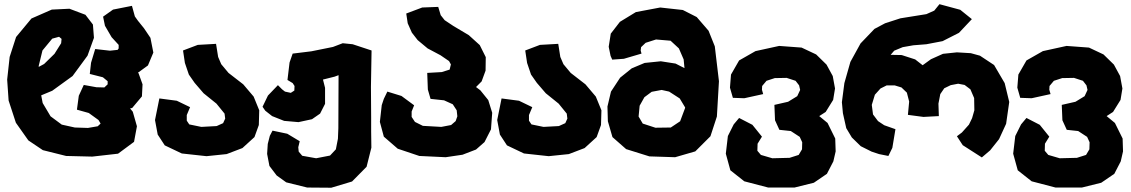

<svg xmlns="http://www.w3.org/2000/svg" viewBox="-20 -714 5320 903"><path d="M591.8 -204.1 601.6 -206.1 647.5 -260.7 650.4 -317.4 631.8 -369.1 628.9 -372.1 675.8 -406.2 701.2 -466.8 687.5 -536.1 657.2 -581.1 628.9 -616.2 614.3 -636.7 600.6 -686.5 511.7 -668.9 464.8 -635.7 473.6 -592.8 504.9 -539.1 538.1 -502.9V-486.3L533.2 -479.5L497.1 -475.6L427.7 -483.4L408.2 -418.9L402.3 -366.2L463.9 -350.6L486.3 -332V-317.4L470.7 -302.7L433.6 -303.7L374 -314.5L350.6 -263.7L341.8 -198.2L397.5 -182.6L443.4 -149.4L453.1 -132.8L439.5 -120.1L393.6 -112.3L332 -114.3L270.5 -127.9L217.8 -167L180.7 -229.5L173.8 -265.6L225.6 -287.1L321.3 -356.4L391.6 -452.1L421.9 -536.1L417 -598.6L381.8 -644.5L306.6 -672.9L223.6 -668.9L127.9 -627L55.7 -540L25.4 -446.3L13.7 -339.8L20.5 -241.2L54.7 -136.7L113.3 -53.7L181.6 -7.8L291 19.5L414.1 22.5L535.2 8.8L610.4 -46.9L624 -120.1L604.5 -188.5ZM162.1 -399.4V-404.3L179.7 -476.6L225.6 -532.2L257.8 -541L269.5 -531.2L267.6 -510.7L236.3 -460.9L187.5 -413.1Z M996.1 -507.8 910.2 -502.9 840.8 -476.6 849.6 -418 868.2 -363.3 895.5 -324.2 937.5 -275.4 998 -226.6 1036.1 -179.7 1039.1 -156.2 1029.3 -134.8 999 -121.1 926.8 -117.2 870.1 -128.9 858.4 -146.5V-172.9L874 -210L811.5 -240.2L729.5 -251L709 -149.4L721.7 -81.1L754.9 -30.3L835 7.8L951.2 20.5L1045.9 10.7L1120.1 -17.6L1176.8 -69.3L1197.3 -126L1199.2 -195.3L1172.9 -259.8L1124 -317.4L1054.7 -371.1L1020.5 -412.1L1005.9 -446.3Z M1726.6 -19.5 1725.6 -95.7V-161.1L1724.6 -305.7L1727.5 -476.6L1638.7 -505.9L1591.8 -510.7L1545.9 -493.2L1444.3 -472.7L1356.4 -461.9L1341.8 -419.9L1332 -337.9L1356.4 -323.2L1365.2 -309.6L1364.3 -288.1L1347.7 -277.3L1320.3 -283.2L1306.6 -293.9L1287.1 -313.5L1240.2 -264.6L1214.8 -211.9L1227.5 -193.4L1259.8 -168L1316.4 -145.5L1383.8 -139.6L1447.3 -153.3L1485.4 -179.7L1508.8 -225.6V-300.8L1499 -339.8L1553.7 -353.5L1572.3 -360.4L1571.3 -111.3L1569.3 -61.5L1559.6 -11.7L1532.2 17.6L1466.8 30.3L1401.4 18.6L1384.8 -1L1382.8 -21.5L1389.6 -49.8L1331.1 -85L1261.7 -99.6L1249 -75.2L1239.3 -37.1L1236.3 9.8L1247.1 66.4L1281.2 111.3L1326.2 143.6L1424.8 168L1538.1 168.9L1635.7 139.6L1704.1 70.3Z M2041 -681.6 1965.8 -678.7 1890.6 -650.4 1897.5 -604.5 1917 -560.5 1944.3 -525.4 1991.2 -486.3 2051.8 -454.1 2091.8 -426.8 2100.6 -411.1 2094.7 -386.7 2057.6 -375 1989.3 -371.1 1992.2 -293 2004.9 -249 2068.4 -242.2 2109.4 -223.6 2127.9 -195.3 2130.9 -167 2123 -144.5 2101.6 -126 2055.7 -117.2 1968.8 -122.1 1931.6 -140.6 1916 -164.1V-189.5L1927.7 -218.8L1868.2 -262.7L1801.8 -283.2L1785.2 -249L1775.4 -219.7L1766.6 -140.6L1785.2 -71.3L1850.6 -14.6L1952.1 19.5L2076.2 25.4L2155.3 13.7L2218.8 -10.7L2258.8 -45.9L2289.1 -105.5L2294.9 -183.6L2276.4 -243.2L2239.3 -289.1L2218.8 -304.7L2245.1 -331.1L2263.7 -381.8L2264.6 -445.3L2236.3 -502L2184.6 -548.8L2112.3 -591.8L2071.3 -619.1L2052.7 -642.6Z M2605.5 -507.8 2519.5 -502.9 2450.2 -476.6 2459 -418 2477.5 -363.3 2504.9 -324.2 2546.9 -275.4 2607.4 -226.6 2645.5 -179.7 2648.4 -156.2 2638.7 -134.8 2608.4 -121.1 2536.1 -117.2 2479.5 -128.9 2467.8 -146.5V-172.9L2483.4 -210L2420.9 -240.2L2338.9 -251L2318.4 -149.4L2331.1 -81.1L2364.3 -30.3L2444.3 7.8L2560.5 20.5L2655.3 10.7L2729.5 -17.6L2786.1 -69.3L2806.6 -126L2808.6 -195.3L2782.2 -259.8L2733.4 -317.4L2664.1 -371.1L2629.9 -412.1L2615.2 -446.3Z M2859.4 -433.6 2914.1 -437.5 2997.1 -461.9 2993.2 -476.6 2995.1 -492.2 3016.6 -512.7 3065.4 -528.3 3133.8 -522.5 3172.9 -486.3 3195.3 -434.6 3199.2 -393.6 3157.2 -415 3087.9 -425.8 3011.7 -418 2951.2 -392.6 2896.5 -348.6 2853.5 -283.2 2836.9 -212.9 2838.9 -143.6 2860.4 -69.3 2924.8 -12.7 3034.2 21.5 3155.3 25.4 3250 -2 3321.3 -73.2 3351.6 -166 3361.3 -332 3341.8 -496.1 3312.5 -569.3 3256.8 -633.8 3191.4 -667 3085 -678.7 2970.7 -657.2 2895.5 -611.3 2852.5 -555.7 2842.8 -494.1 2851.6 -451.2ZM3202.1 -209V-206.1L3178.7 -143.6L3134.8 -114.3L3062.5 -113.3L3002.9 -132.8L2983.4 -166L2988.3 -216.8L3010.7 -256.8L3044.9 -282.2L3091.8 -291L3127 -283.2L3176.8 -251Z M3426.8 -253.9 3480.5 -252 3569.3 -271.5 3563.5 -292 3564.5 -309.6 3585 -334 3624 -346.7 3679.7 -347.7 3721.7 -334 3738.3 -312.5 3743.2 -291 3729.5 -261.7 3686.5 -235.4 3622.1 -220.7 3625 -148.4 3645.5 -103.5 3699.2 -97.7 3741.2 -70.3 3752.9 -44.9 3752 -11.7 3736.3 14.6 3693.4 28.3 3612.3 30.3 3558.6 14.6 3542 -4.9 3543 -38.1 3563.5 -71.3 3518.6 -127 3456.1 -159.2 3430.7 -128.9 3403.3 -74.2 3393.6 8.8 3415 86.9 3480.5 138.7 3592.8 168H3716.8L3807.6 145.5L3869.1 103.5L3899.4 44.9L3910.2 -2L3908.2 -62.5L3872.1 -135.7L3833 -168L3863.3 -187.5L3898.4 -244.1L3907.2 -297.9L3896.5 -356.4L3867.2 -410.2L3818.4 -458L3750 -490.2L3644.5 -498L3533.2 -473.6L3456.1 -429.7L3418 -363.3L3413.1 -301.8Z M4480.5 -467.8 4415 -460.9 4358.4 -435.5 4319.3 -407.2 4284.2 -434.6 4220.7 -455.1 4168.9 -456.1 4185.5 -475.6 4225.6 -492.2 4275.4 -501 4336.9 -505.9 4413.1 -520.5 4490.2 -559.6 4550.8 -624 4496.1 -668 4398.4 -694.3 4374 -664.1 4336.9 -647.5 4214.8 -627.9 4142.6 -604.5 4092.8 -578.1 4027.3 -509.8 3979.5 -422.9 3951.2 -323.2 3939.5 -233.4 3944.3 -181.6 3960 -111.3 3986.3 -67.4 4028.3 -26.4 4079.1 -1 4114.3 10.7 4158.2 19.5 4176.8 -18.6 4191.4 -106.4 4138.7 -125 4109.4 -144.5 4085.9 -175.8 4080.1 -220.7 4094.7 -268.6 4121.1 -297.9 4150.4 -312.5H4187.5L4219.7 -302.7L4245.1 -278.3L4255.9 -236.3L4250 -173.8L4323.2 -164.1L4395.5 -168L4393.6 -226.6L4402.3 -271.5L4420.9 -298.8L4451.2 -313.5L4486.3 -320.3L4516.6 -314.5L4543.9 -293.9L4561.5 -252.9L4562.5 -195.3L4551.8 -158.2L4537.1 -127.9L4503.9 -90.8L4480.5 -73.2L4507.8 -31.2L4597.7 26.4L4636.7 -6.8L4678.7 -59.6L4711.9 -131.8L4726.6 -234.4L4705.1 -323.2L4655.3 -408.2L4588.9 -452.1L4545.9 -463.9Z M4778.3 -253.9 4832 -252 4920.9 -271.5 4915 -292 4916 -309.6 4936.5 -334 4975.6 -346.7 5031.2 -347.7 5073.2 -334 5089.8 -312.5 5094.7 -291 5081.1 -261.7 5038.1 -235.4 4973.6 -220.7 4976.6 -148.4 4997.1 -103.5 5050.8 -97.7 5092.8 -70.3 5104.5 -44.9 5103.5 -11.7 5087.9 14.6 5044.9 28.3 4963.9 30.3 4910.2 14.6 4893.6 -4.9 4894.5 -38.1 4915 -71.3 4870.1 -127 4807.6 -159.2 4782.2 -128.9 4754.9 -74.2 4745.1 8.8 4766.6 86.9 4832 138.7 4944.3 168H5068.4L5159.2 145.5L5220.7 103.5L5251 44.9L5261.7 -2L5259.8 -62.5L5223.6 -135.7L5184.6 -168L5214.8 -187.5L5250 -244.1L5258.8 -297.9L5248 -356.4L5218.8 -410.2L5169.9 -458L5101.6 -490.2L4996.1 -498L4884.8 -473.6L4807.6 -429.7L4769.5 -363.3L4764.6 -301.8Z"/></svg>

Font: MaokenAssortedSans-TC
Style: Regular
Weight: 500
Version: Version 0.83